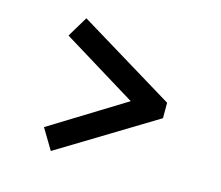

<svg xmlns="http://www.w3.org/2000/svg" viewBox="-80 -654 830 721"><g transform="rotate(15 335.0 -294.0)"><path d="M172 -36 124 -116 455 -320V-269L124 -472L172 -552L547 -324V-264Z"/></g></svg>

Font: Gabarito Medium
Style: Regular
Weight: 500
Designer: Leandro Assis / Alvaro Franca / Felipe Casaprima
Foundry: Naipe Foundry
Version: Version 1.000